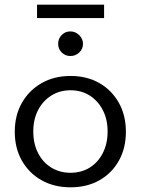

<svg xmlns="http://www.w3.org/2000/svg" viewBox="-20 -791 603 819"><path d="M281 8Q211 8 157.5 -22Q104 -52 73.5 -105.5Q43 -159 43 -229Q43 -299 73.5 -352.5Q104 -406 157.5 -436.5Q211 -467 281 -467Q351 -467 404 -436.5Q457 -406 487 -352.5Q517 -299 517 -229Q517 -159 487 -105.5Q457 -52 404 -22Q351 8 281 8ZM281 -54Q327 -54 362.5 -76Q398 -98 418.5 -138Q439 -178 439 -230Q439 -282 418.5 -321.5Q398 -361 362.5 -383.5Q327 -406 281 -406Q235 -406 199 -383.5Q163 -361 142.5 -321.5Q122 -282 122 -230Q122 -178 142.5 -138Q163 -98 199 -76Q235 -54 281 -54ZM280 -552Q259 -552 243.5 -567Q228 -582 228 -604Q228 -626 243 -641.5Q258 -657 280 -657Q302 -657 318 -641Q334 -625 334 -604Q334 -582 318 -567Q302 -552 280 -552ZM138 -714V-771H424V-714Z"/></svg>

Font: Inconsolata SemiExpanded Thin
Style: Regular
Weight: 100
Width: 6
Monospace: yes
Designer: Raph Levien, Cyreal, Brenton Simpson
Foundry: Raph Levien, Cyreal, Google
Version: Version 3.100; ttfautohint (v1.8.4.7-5d5b)